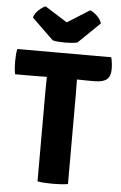

<svg xmlns="http://www.w3.org/2000/svg" viewBox="-61 -961 634 1008"><g transform="rotate(5 256.0 -457.0)"><path d="M9 -550Q5.5 -568 4.5 -585.2Q3.5 -602.5 3.5 -616Q3.5 -630 4.5 -647.5Q5.5 -665 9 -683H504Q508 -670.5 510 -653.8Q512 -637 512 -621.5Q512 -582.5 491.8 -566.2Q471.5 -550 428.5 -550H399Q388 -550 367.8 -550.5Q347.5 -551 336 -551H175.5Q164.5 -551 144 -550.5Q123.5 -550 112.5 -550ZM175.5 -477Q175.5 -497.5 176 -513.8Q176.5 -530 176.5 -551V-617H335V-551Q335 -530 335.5 -513.8Q336 -497.5 336 -477V0Q315.5 3.5 294 4.5Q272.5 5.5 256 5.5Q239 5.5 217.5 4.5Q196 3.5 175.5 0ZM373 -919Q388 -913.5 407.8 -896Q427.5 -878.5 434.5 -855L320.5 -744.5Q307.5 -741.5 290.2 -740Q273 -738.5 255.5 -738.5Q238 -738.5 220.8 -740Q203.5 -741.5 190.5 -744.5L76.5 -855Q83.5 -878.5 103.2 -896Q123 -913.5 138 -919L255.5 -845Z"/></g></svg>

Font: Signika Light
Style: Bold
Weight: 700
Version: Version 2.003;gftools[0.9.32]